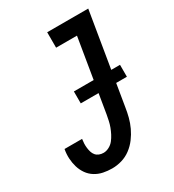

<svg xmlns="http://www.w3.org/2000/svg" viewBox="-180 -838 859 948"><g transform="rotate(-30 250.0 -363.5)"><path d="M180 8Q154 8 129.5 3Q105 -2 84 -15Q63 -28 49 -48Q35 -68 28 -91.5Q21 -115 19.5 -140.5Q18 -166 23 -193H123Q121 -180 120.5 -167.5Q120 -155 121.5 -142.5Q123 -130 126.5 -118.5Q130 -107 137.5 -98Q145 -89 156.5 -84.5Q168 -80 181 -80Q197 -80 213 -88.5Q229 -97 239.5 -110.5Q250 -124 258 -139.5Q266 -155 272 -171Q278 -187 281.5 -203.5Q285 -220 288 -236L356 -647H237V-735H471L386 -222Q382 -195 375 -168Q368 -141 356 -115.5Q344 -90 326.5 -66.5Q309 -43 285.5 -25.5Q262 -8 234.5 0Q207 8 180 8ZM468 -348H205V-416H468Z"/></g></svg>

Font: Iosevka Curly Slab Semibold
Style: Italic
Weight: 600
Italic angle: -9°
Monospace: yes
Designer: Belleve Invis
Foundry: Belleve Invis
Version: Version 22.1.2; ttfautohint (v1.8.4)